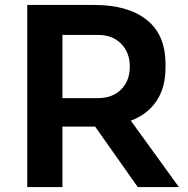

<svg xmlns="http://www.w3.org/2000/svg" viewBox="-20 -755 760 775"><path d="M90 -735H361Q496 -735 572 -675Q648 -615 648 -497V-481Q648 -401 611.5 -347Q575 -293 508 -268L702 0H536L364 -244H361H232V0H90ZM376 -359Q434 -359 469 -394Q504 -429 504 -486Q504 -543 469 -578.5Q434 -614 376 -614H232V-359Z"/></svg>

Font: Sora-SIA SemiBold
Style: Regular
Weight: 600
Designer: Jonathan Barnbrook, Julián Moncada
Foundry: Barnbrook Fonts
Version: Version 2.000